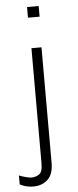

<svg xmlns="http://www.w3.org/2000/svg" viewBox="-75 -752 395 970"><g transform="rotate(-5 123.0 -267.0)"><path d="M54 186Q42 186 29.5 184Q17 182 6 178Q-5 174 -14 169V124Q-2 129 17.5 134.5Q37 140 48 140Q69 140 87 128.5Q105 117 105 73V-511H156V75Q156 133 127 159.5Q98 186 54 186ZM101 -666V-720H160V-666Z"/></g></svg>

Font: Chivo Medium Thin
Style: Regular
Weight: 250
Version: Version 2.002